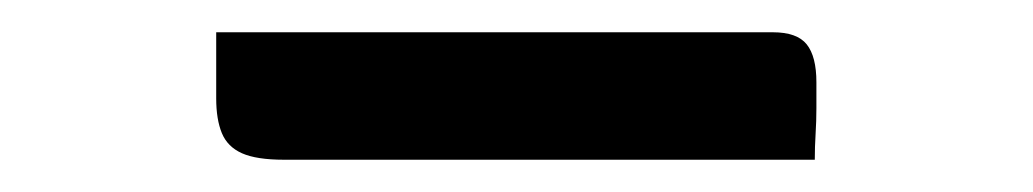

<svg xmlns="http://www.w3.org/2000/svg" viewBox="-20 -764 640 119"><path d="M114 -744H459Q474 -744 480 -736.5Q486 -729 486 -713Q486 -705 486 -697Q486 -689 485.5 -681Q485 -673 485 -665H156Q139 -665 130 -669Q121 -673 117.5 -681.5Q114 -690 114 -703Q114 -710 114 -717Q114 -724 114 -731Q114 -738 114 -744Z"/></svg>

Font: Rec Mono Semicasual
Style: Regular
Weight: 400
Version: Version 1.085; ttfautohint (v1.8.4.7-5d5b)